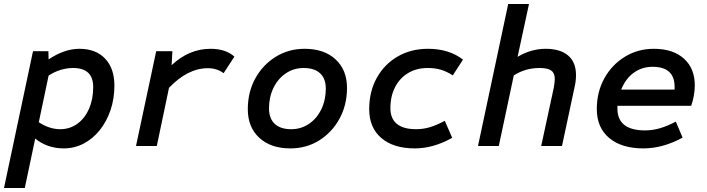

<svg xmlns="http://www.w3.org/2000/svg" viewBox="-37 -730 3537 960"><path d="M-17 210 128 -474H205L206 -433Q285 -486 360 -486Q442 -486 488.5 -437Q535 -388 535 -302Q535 -236 515.5 -179Q496 -122 461.5 -79Q427 -36 381 -12Q335 12 282 12Q200 12 139 -37L87 210ZM264 -84Q312 -84 349.5 -111Q387 -138 408 -186Q429 -234 429 -294Q429 -342 404 -366Q379 -390 328 -390Q297 -390 266 -380.5Q235 -371 206 -352L157 -119Q180 -103 208 -93.5Q236 -84 264 -84Z M643 0 744 -474H825L821 -404Q908 -486 1016 -486Q1091 -486 1135 -447L1081 -364Q1048 -389 1002 -389Q902 -389 808 -291L747 0Z M1415 12Q1317 12 1259.5 -41Q1202 -94 1202 -184Q1202 -270 1239.5 -338Q1277 -406 1341.5 -446Q1406 -486 1486 -486Q1584 -486 1641 -433Q1698 -380 1698 -291Q1698 -205 1660.5 -136.5Q1623 -68 1559 -28Q1495 12 1415 12ZM1419 -84Q1468 -84 1507.5 -110.5Q1547 -137 1569.5 -183.5Q1592 -230 1592 -287Q1592 -337 1563.5 -363.5Q1535 -390 1481 -390Q1432 -390 1392.5 -363.5Q1353 -337 1330.5 -291Q1308 -245 1308 -188Q1308 -138 1336.5 -111Q1365 -84 1419 -84Z M2037 12Q1930 12 1869.5 -40Q1809 -92 1809 -184Q1809 -272 1846.5 -340Q1884 -408 1950.5 -447Q2017 -486 2103 -486Q2208 -486 2278 -432L2227 -353Q2196 -373 2167 -381.5Q2138 -390 2101 -390Q2046 -390 2004 -365Q1962 -340 1938.5 -294.5Q1915 -249 1915 -189Q1915 -137 1947.5 -110.5Q1980 -84 2043 -84Q2079 -84 2112.5 -94Q2146 -104 2187 -126L2224 -41Q2130 12 2037 12Z M2353 0 2504 -710H2608L2551 -446Q2619 -486 2691 -486Q2764 -486 2803.5 -452.5Q2843 -419 2843 -355Q2843 -341 2841.5 -327Q2840 -313 2837 -300L2773 0H2669L2732 -292Q2734 -305 2735.5 -315.5Q2737 -326 2737 -335Q2737 -364 2719.5 -377Q2702 -390 2661 -390Q2624 -390 2592 -380.5Q2560 -371 2532 -353L2457 0Z M3180 12Q3071 12 3009 -40Q2947 -92 2947 -185Q2947 -270 2984.5 -338Q3022 -406 3087 -446Q3152 -486 3232 -486Q3328 -486 3382.5 -437Q3437 -388 3437 -303Q3437 -279 3432 -251Q3427 -223 3419 -201H3050V-188Q3050 -78 3188 -78Q3226 -78 3263.5 -89Q3301 -100 3342 -122L3376 -42Q3277 12 3180 12ZM3069 -282H3336V-296Q3336 -346 3308.5 -371Q3281 -396 3226 -396Q3173 -396 3132 -366.5Q3091 -337 3069 -282Z"/></svg>

Font: Sometype Mono SemiBold
Style: Italic
Weight: 600
Italic angle: -12°
Designer: Ryoichi Tsunekawa
Foundry: Dharma Type
Version: Version 1.001